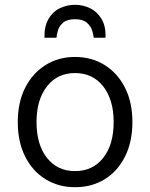

<svg xmlns="http://www.w3.org/2000/svg" viewBox="-20 -767 625 799"><path d="M292 12Q223 12 169 -21.5Q115 -55 84.5 -116Q54 -177 54 -259Q54 -341 84.5 -401.5Q115 -462 169 -496Q223 -530 292 -530Q362 -530 416 -496Q470 -462 500.5 -401.5Q531 -341 531 -259Q531 -177 500.5 -116Q470 -55 416.5 -21.5Q363 12 292 12ZM292 -55Q366 -55 409.5 -110Q453 -165 453 -259Q453 -352 409.5 -407.5Q366 -463 292 -463Q219 -463 175.5 -407.5Q132 -352 132 -259Q132 -165 175.5 -110Q219 -55 292 -55ZM165 -610Q164 -657 181.5 -687.5Q199 -718 228.5 -732.5Q258 -747 292 -747Q326 -747 355.5 -732.5Q385 -718 403 -687.5Q421 -657 419 -610H370Q369 -622 363.5 -640Q358 -658 341.5 -672.5Q325 -687 292 -687Q259 -687 242.5 -672.5Q226 -658 221 -640Q216 -622 215 -610Z"/></svg>

Font: Ubuntu Sans
Style: Regular
Weight: 400
Designer: Dalton Maag Ltd
Foundry: Dalton Maag Ltd
Version: Version 1.006; ttfautohint (v1.8.4.7-5d5b)